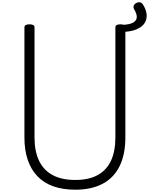

<svg xmlns="http://www.w3.org/2000/svg" viewBox="-20 -1635 1306 1674"><path d="M1226 -1596Q1253 -1554 1258 -1512.5Q1263 -1471 1242.5 -1436.5Q1222 -1402 1172 -1380Q1122 -1358 1039 -1356V-1418Q1110 -1420 1141 -1438Q1172 -1456 1172.5 -1486Q1173 -1516 1150 -1553Q1140 -1570 1146 -1585Q1152 -1600 1167 -1608.5Q1182 -1617 1198.5 -1615Q1215 -1613 1226 -1596ZM636 19Q528 19 445 -10.5Q362 -40 306.5 -98Q251 -156 222 -240.5Q193 -325 193 -436V-1396Q193 -1410 204 -1416.5Q215 -1423 237 -1423Q259 -1423 270 -1416.5Q281 -1410 281 -1396V-436Q281 -316 320.5 -233.5Q360 -151 439 -108.5Q518 -66 636 -66Q754 -66 831.5 -108.5Q909 -151 947.5 -233.5Q986 -316 986 -436V-1396Q986 -1410 997 -1416.5Q1008 -1423 1030 -1423Q1073 -1423 1073 -1396V-436Q1073 -289 1023 -187Q973 -85 875.5 -33Q778 19 636 19Z"/></svg>

Font: Playwrite FR Trad
Style: Regular
Weight: 400
Designer: Veronika Burian, José Scaglione
Foundry: TypeTogether
Version: Version 1.000